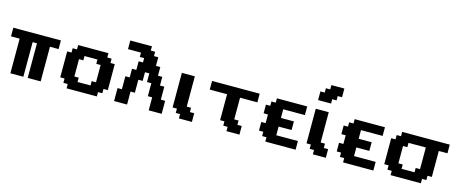

<svg xmlns="http://www.w3.org/2000/svg" viewBox="-44 -1839 6518 2679"><g transform="rotate(15 3214.5 -500.0)"><path d="M375 0H562.5V-500H687.5V-625H0V-500H125V0H312.5V-500H375Z M936.5 0H1374V-62.5H1436.5V-125H1499V-500H1436.5V-562.5H1374V-625H936.5V-562.5H874V-500H811.5V-125H874V-62.5H936.5ZM1249 -125H1061.5V-187.5H999V-437.5H1061.5V-500H1249V-437.5H1311.5V-187.5H1249Z M2123 0H2310.5V-187.5H2248V-375H2185.5V-500H2123V-625H2060.5V-750H1998V-812.5H1935.5V-875H1623V-750H1810.5V-687.5H1873V-625H1810.5V-500H1748V-375H1685.5V-187.5H1623V0H1810.5V-187.5H1873V-375H1935.5V-500H1998V-375H2060.5V-187.5H2123Z M2559.6 0H2747.1V-125H2684.6V-187.5H2622.1V-625H2434.6V-125H2497.1V-62.5H2559.6Z M3246.1 0H3433.6V-125H3371.1V-187.5H3308.6V-500H3558.6V-625H2871.1V-500H3121.1V-125H3183.6V-62.5H3246.1Z M3807.6 0H4245.1V-125H3932.6V-250H4120.1V-375H3932.6V-500H4245.1V-625H3807.6V-562.5H3745.1V-500H3682.6V-375H3745.1V-250H3682.6V-125H3745.1V-62.5H3807.6Z M4494.1 0H4681.6V-125H4619.1V-187.5H4556.6V-625H4369.1V-125H4431.6V-62.5H4494.1ZM4369.1 -750H4556.6V-812.5H4619.1V-875H4681.6V-1000H4494.1V-937.5H4431.6V-875H4369.1Z M4930.7 0H5368.2V-125H5055.7V-250H5243.2V-375H5055.7V-500H5368.2V-625H4930.7V-562.5H4868.2V-500H4805.7V-375H4868.2V-250H4805.7V-125H4868.2V-62.5H4930.7Z M5617.2 0H6054.7V-62.5H6117.2V-125H6179.7V-500H6304.7V-625H5617.2V-562.5H5554.7V-500H5492.2V-125H5554.7V-62.5H5617.2ZM5929.7 -125H5742.2V-187.5H5679.7V-437.5H5742.2V-500H5992.2V-187.5H5929.7Z"/></g></svg>

Font: Faithful 32x
Style: Semibold
Weight: 400
Foundry: Faithful Resource Pack
Version: Version 1.0; January 27, 2023